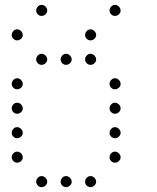

<svg xmlns="http://www.w3.org/2000/svg" viewBox="-20 -793 640 785"><path d="M149 -773Q141 -773 134.5 -766Q128 -759 128 -751V-749Q128 -741 134.5 -734.5Q141 -728 149 -728H151Q159 -728 166 -734.5Q173 -741 173 -749V-751Q173 -759 166 -766Q159 -773 151 -773ZM449 -773Q441 -773 434.5 -766Q428 -759 428 -751V-749Q428 -741 434.5 -734.5Q441 -728 449 -728H451Q459 -728 466 -734.5Q473 -741 473 -749V-751Q473 -759 466 -766Q459 -773 451 -773ZM49 -673Q41 -673 34.5 -666Q28 -659 28 -651V-649Q28 -641 34.5 -634.5Q41 -628 49 -628H51Q59 -628 66 -634.5Q73 -641 73 -649V-651Q73 -659 66 -666Q59 -673 51 -673ZM349 -673Q341 -673 334.5 -666Q328 -659 328 -651V-649Q328 -641 334.5 -634.5Q341 -628 349 -628H351Q359 -628 366 -634.5Q373 -641 373 -649V-651Q373 -659 366 -666Q359 -673 351 -673ZM149 -573Q141 -573 134.5 -566Q128 -559 128 -551V-549Q128 -541 134.5 -534.5Q141 -528 149 -528H151Q159 -528 166 -534.5Q173 -541 173 -549V-551Q173 -559 166 -566Q159 -573 151 -573ZM249 -573Q241 -573 234.5 -566Q228 -559 228 -551V-549Q228 -541 234.5 -534.5Q241 -528 249 -528H251Q259 -528 266 -534.5Q273 -541 273 -549V-551Q273 -559 266 -566Q259 -573 251 -573ZM349 -573Q341 -573 334.5 -566Q328 -559 328 -551V-549Q328 -541 334.5 -534.5Q341 -528 349 -528H351Q359 -528 366 -534.5Q373 -541 373 -549V-551Q373 -559 366 -566Q359 -573 351 -573ZM49 -473Q41 -473 34.5 -466Q28 -459 28 -451V-449Q28 -441 34.5 -434.5Q41 -428 49 -428H51Q59 -428 66 -434.5Q73 -441 73 -449V-451Q73 -459 66 -466Q59 -473 51 -473ZM449 -473Q441 -473 434.5 -466Q428 -459 428 -451V-449Q428 -441 434.5 -434.5Q441 -428 449 -428H451Q459 -428 466 -434.5Q473 -441 473 -449V-451Q473 -459 466 -466Q459 -473 451 -473ZM49 -373Q41 -373 34.5 -366Q28 -359 28 -351V-349Q28 -341 34.5 -334.5Q41 -328 49 -328H51Q59 -328 66 -334.5Q73 -341 73 -349V-351Q73 -359 66 -366Q59 -373 51 -373ZM449 -373Q441 -373 434.5 -366Q428 -359 428 -351V-349Q428 -341 434.5 -334.5Q441 -328 449 -328H451Q459 -328 466 -334.5Q473 -341 473 -349V-351Q473 -359 466 -366Q459 -373 451 -373ZM49 -273Q41 -273 34.5 -266Q28 -259 28 -251V-249Q28 -241 34.5 -234.5Q41 -228 49 -228H51Q59 -228 66 -234.5Q73 -241 73 -249V-251Q73 -259 66 -266Q59 -273 51 -273ZM449 -273Q441 -273 434.5 -266Q428 -259 428 -251V-249Q428 -241 434.5 -234.5Q441 -228 449 -228H451Q459 -228 466 -234.5Q473 -241 473 -249V-251Q473 -259 466 -266Q459 -273 451 -273ZM49 -173Q41 -173 34.5 -166Q28 -159 28 -151V-149Q28 -141 34.5 -134.5Q41 -128 49 -128H51Q59 -128 66 -134.5Q73 -141 73 -149V-151Q73 -159 66 -166Q59 -173 51 -173ZM449 -173Q441 -173 434.5 -166Q428 -159 428 -151V-149Q428 -141 434.5 -134.5Q441 -128 449 -128H451Q459 -128 466 -134.5Q473 -141 473 -149V-151Q473 -159 466 -166Q459 -173 451 -173ZM149 -73Q141 -73 134.5 -66Q128 -59 128 -51V-49Q128 -41 134.5 -34.5Q141 -28 149 -28H151Q159 -28 166 -34.5Q173 -41 173 -49V-51Q173 -59 166 -66Q159 -73 151 -73ZM249 -73Q241 -73 234.5 -66Q228 -59 228 -51V-49Q228 -41 234.5 -34.5Q241 -28 249 -28H251Q259 -28 266 -34.5Q273 -41 273 -49V-51Q273 -59 266 -66Q259 -73 251 -73ZM349 -73Q341 -73 334.5 -66Q328 -59 328 -51V-49Q328 -41 334.5 -34.5Q341 -28 349 -28H351Q359 -28 366 -34.5Q373 -41 373 -49V-51Q373 -59 366 -66Q359 -73 351 -73Z"/></svg>

Font: Doto Rounded Light
Style: Regular
Weight: 300
Monospace: yes
Version: Version 1.000